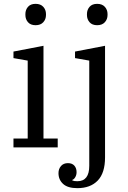

<svg xmlns="http://www.w3.org/2000/svg" viewBox="-20 -766 667 998"><path d="M165 -635Q139 -635 125.5 -650.5Q112 -666 112 -688V-693Q112 -715 125.5 -730.5Q139 -746 165 -746Q191 -746 205 -730.5Q219 -715 219 -693V-688Q219 -666 205 -650.5Q191 -635 165 -635ZM50 -46H124V-451L50 -464V-498L206 -528V-46H280V0H50ZM382 212Q332 212 308 190Q284 168 284 134Q284 112 297 97Q310 82 333 82Q355 82 366.5 95Q378 108 378 129Q378 143 371.5 154.5Q365 166 356 169V172Q365 176 382 176Q444 176 444 96V-451L370 -464V-498L526 -528V52Q526 133 488 172.5Q450 212 382 212ZM485 -635Q459 -635 445.5 -650.5Q432 -666 432 -688V-693Q432 -715 445.5 -730.5Q459 -746 485 -746Q511 -746 525 -730.5Q539 -715 539 -693V-688Q539 -666 525 -650.5Q511 -635 485 -635Z"/></svg>

Font: IBM Plex Serif
Style: Regular
Weight: 400
Designer: Mike Abbink, Paul van der Laan, Pieter van Rosmalen
Foundry: Bold Monday
Version: Version 3.001